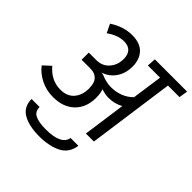

<svg xmlns="http://www.w3.org/2000/svg" viewBox="-237 -882 1305 1305"><g transform="rotate(45 416.0 -229.0)"><path d="M822 -625H711L624 0H547L590 -307Q542 -280 484 -280Q451 -280 414 -293Q425 -262 425 -221Q425 -128 368.5 -72.5Q312 -17 214 -17Q149 -17 95 -44Q41 -71 7 -115L60 -164Q124 -88 213 -88Q278 -88 312 -128Q346 -168 346 -231Q346 -285 322.5 -309.5Q299 -334 260 -334H172V-403H243Q302 -403 336.5 -443Q371 -483 371 -540Q371 -582 350 -604.5Q329 -627 287 -627Q228 -627 165 -582L135 -644Q214 -696 297 -696Q374 -696 412 -655Q450 -614 450 -547Q450 -481 417.5 -433.5Q385 -386 329 -368Q340 -368 353 -363Q371 -355 396 -349Q421 -343 442 -343Q541 -343 604 -406L635 -625H518L522 -688H832ZM120 95H197Q197 139 232 156Q267 173 334 173Q482 173 495 95H570Q559 173 495 205.5Q431 238 336 238Q237 238 178.5 204Q120 170 120 95Z"/></g></svg>

Font: FiraGO Book
Style: Italic
Weight: 350
Italic angle: -8°
Designer: bBox Type GmbH
Foundry: bBox Type GmbH
Version: Version 1.001